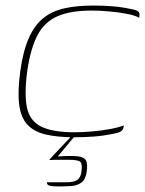

<svg xmlns="http://www.w3.org/2000/svg" viewBox="-20 -486 522 691"><path d="M53 -230Q63 -302 83.5 -348.5Q104 -395 135.5 -420.5Q167 -446 211.5 -456Q256 -466 315 -466Q350 -466 383 -463.5Q416 -461 449 -454Q471 -450 477 -445Q483 -440 482 -432L481 -422Q468 -430 437.5 -436Q407 -442 372.5 -445Q338 -448 310 -448Q234 -448 187 -427.5Q140 -407 115 -359.5Q90 -312 78 -230Q67 -147 77 -99Q87 -51 128 -30.5Q169 -10 249 -10Q277 -10 312 -13Q347 -16 378.5 -22Q410 -28 426 -35L424 -26Q423 -19 415.5 -13.5Q408 -8 385 -4Q351 3 317 5.5Q283 8 248 8Q187 8 144.5 -2Q102 -12 78.5 -37.5Q55 -63 49 -109.5Q43 -156 53 -230ZM191 185Q168 185 158 182Q148 179 149 170Q154 170 173.5 170Q193 170 219 170Q248 170 259.5 160.5Q271 151 273 132Q277 105 269.5 97Q262 89 226 89H195Q189 89 182 89Q175 89 168.5 89.5Q162 90 157 90Q159 87 170 75Q181 63 196 47.5Q211 32 224 18Q237 4 242 -2H254L188 77Q235 74 259 76.5Q283 79 289.5 91.5Q296 104 292 132Q288 160 273 171Q258 182 236.5 183.5Q215 185 191 185Z"/></svg>

Font: Genos Thin
Style: Italic
Weight: 100
Italic angle: -8°
Designer: Robert E. Leuschke
Foundry: Robert E. Leuschke
Version: Version 1.010